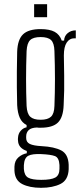

<svg xmlns="http://www.w3.org/2000/svg" viewBox="-20 -745 390 917"><path d="M176 152Q121 152 86 134Q51 116 49 70V51Q50 22 68 6.5Q86 -9 108 -13V-24Q67 -38 66 -74Q65 -80 66 -87Q67 -107 79 -120.5Q91 -134 107 -137V-148Q85 -159 74.5 -182.5Q64 -206 62 -243Q61 -292 60.5 -328Q60 -364 60.5 -403Q61 -442 62 -498Q64 -556 90 -581Q116 -606 174 -606Q217 -606 241 -593Q265 -580 275 -551H286Q287 -573 303 -586.5Q319 -600 342 -600V-562H334Q312 -562 298.5 -541.5Q285 -521 285 -480Q286 -422 286.5 -383.5Q287 -345 286.5 -313Q286 -281 284 -243Q282 -185 257 -160Q232 -135 174 -135Q169 -135 165 -135Q161 -135 156 -136Q129 -135 117 -123.5Q105 -112 105 -93V-86Q105 -66 122.5 -57.5Q140 -49 179 -47Q239 -44 272.5 -26.5Q306 -9 308 42V63Q306 115 269 133.5Q232 152 176 152ZM174 -173Q208 -173 223.5 -187.5Q239 -202 240 -239Q245 -364 240 -501Q239 -539 224 -553.5Q209 -568 174 -568Q139 -568 124 -553.5Q109 -539 107 -501Q102 -364 107 -239Q109 -202 124.5 -187.5Q140 -173 174 -173ZM177 114Q224 114 244 103Q264 92 264 61V43Q262 8 242.5 0.5Q223 -7 177 -9Q134 -11 115 -1Q96 9 94 44V62Q96 93 114.5 103.5Q133 114 177 114ZM143 -663V-725H205V-663Z"/></svg>

Font: Big Shoulders Display Light
Style: Regular
Weight: 300
Designer: Patric King
Foundry: XO Type Co
Version: Version 1.000; ttfautohint (v1.8.2)